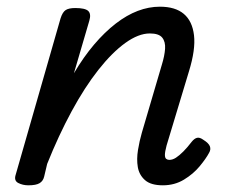

<svg xmlns="http://www.w3.org/2000/svg" viewBox="-20 -539 686 574"><path d="M467 15Q431 15 413.5 -0.5Q396 -16 392 -39.5Q388 -63 392.5 -90.5Q397 -118 404 -142L464 -346Q472 -372 473.5 -393Q475 -414 465 -426.5Q455 -439 428 -439Q394 -439 354.5 -410.5Q315 -382 274 -330Q233 -278 194 -206Q155 -134 121 -49L112 -11Q109 2 98.5 8.5Q88 15 65 15Q48 15 34.5 8Q21 1 27 -17L161 -484Q167 -503 176.5 -509Q186 -515 205 -515Q235 -515 244 -506Q253 -497 247 -477L201 -320Q230 -369 261.5 -406Q293 -443 326 -468.5Q359 -494 392 -506.5Q425 -519 458 -519Q504 -519 529.5 -497.5Q555 -476 560 -433.5Q565 -391 545 -326L478 -104Q473 -85 473 -76Q473 -67 477 -64Q481 -61 486 -61Q496 -61 506 -67.5Q516 -74 528 -86Q540 -98 553 -115Q561 -125 569 -127Q577 -129 588 -121Q604 -111 607.5 -101.5Q611 -92 605 -82Q596 -65 577 -42Q558 -19 530 -2Q502 15 467 15Z"/></svg>

Font: Playwrite AU SA
Style: Regular
Weight: 400
Designer: Veronika Burian, José Scaglione
Foundry: TypeTogether
Version: Version 1.002